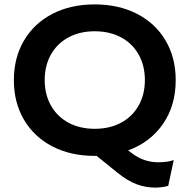

<svg xmlns="http://www.w3.org/2000/svg" viewBox="-20 -698 860 872"><path d="M43 -334Q43 -436 89 -514Q135 -592 218 -635Q301 -678 410 -678Q519 -678 602.5 -635Q686 -592 732 -514Q778 -436 778 -334Q778 -219 720.5 -135.5Q663 -52 562 -15L578 -3Q632 39 699 39Q741 39 769 29L744 146Q716 154 684 154Q642 154 601 139Q560 124 513 86L419 10H410Q301 10 218 -33Q135 -76 89 -154Q43 -232 43 -334ZM638 -334Q638 -400 609.5 -450.5Q581 -501 529.5 -528.5Q478 -556 410 -556Q343 -556 291.5 -528.5Q240 -501 211.5 -450.5Q183 -400 183 -334Q183 -269 211.5 -218.5Q240 -168 291.5 -140.5Q343 -113 410 -113Q478 -113 529.5 -140.5Q581 -168 609.5 -218.5Q638 -269 638 -334Z"/></svg>

Font: Madhuban SemiBold
Style: Regular
Weight: 600
Designer: jaikishan Patel
Foundry: MagicType
Version: Version 1.000